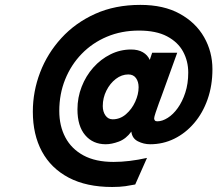

<svg xmlns="http://www.w3.org/2000/svg" viewBox="-20 -734 868 766"><path d="M427.5 12Q325 12 254.2 -25.2Q183.5 -62.5 147.2 -129.8Q111 -197 111 -288.5Q111 -369 140 -445Q169 -521 224.8 -582Q280.5 -643 359.8 -678.8Q439 -714.5 540 -714.5Q633 -714.5 697 -679.2Q761 -644 794.2 -585.8Q827.5 -527.5 827.5 -458Q827.5 -392.5 808.2 -337.8Q789 -283 754.5 -242.8Q720 -202.5 675.2 -180.5Q630.5 -158.5 579 -158.5Q553.5 -158.5 530.2 -170.2Q507 -182 504 -209Q483 -180 454.2 -169.2Q425.5 -158.5 402 -158.5Q350.5 -158.5 319.8 -194.8Q289 -231 289 -297.5Q289 -345 305.8 -388Q322.5 -431 352.2 -464.5Q382 -498 420.8 -517.2Q459.5 -536.5 503 -536.5Q531 -536.5 550 -525.5Q569 -514.5 577.5 -495L587 -523.5H687L624.5 -350.5Q621.5 -342.5 614.2 -323Q607 -303.5 601 -285.2Q595 -267 595 -262Q595 -257 597.8 -253.5Q600.5 -250 607.5 -250Q627.5 -250 649.2 -263.8Q671 -277.5 689.2 -303Q707.5 -328.5 719.2 -364.2Q731 -400 731 -444.5Q731 -490 710.5 -528Q690 -566 646.5 -589Q603 -612 534.5 -612Q464.5 -612 406.5 -587.5Q348.5 -563 306 -519.2Q263.5 -475.5 240 -417.2Q216.5 -359 216.5 -291.5Q216.5 -231.5 240.8 -185.8Q265 -140 313 -114Q361 -88 433 -88Q464 -88 497.2 -92Q530.5 -96 566.5 -104L519.5 2Q502.5 5.5 480.2 8.8Q458 12 427.5 12ZM429.5 -258Q459 -258 482.5 -278.2Q506 -298.5 519.5 -328.2Q533 -358 533 -386Q533 -408 522.5 -422.5Q512 -437 492 -437Q465.5 -437 442.2 -419.2Q419 -401.5 404.5 -372.5Q390 -343.5 390 -311Q390 -288.5 400.8 -273.2Q411.5 -258 429.5 -258Z"/></svg>

Font: Overpass ExtraBold
Style: Italic
Weight: 800
Italic angle: -10°
Designer: Delve Withrington, Dave Bailey, Thomas Jockin
Foundry: Delve Fonts LLC
Version: Version 4.000